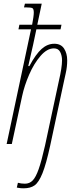

<svg xmlns="http://www.w3.org/2000/svg" viewBox="-20 -780 428 1040"><path d="M71 236 77 210Q94 215 115 215Q140 215 157 197.5Q174 180 189.5 136Q205 92 224 8L299 -342Q316 -415 316 -453Q316 -479 306 -498.5Q296 -518 272 -518Q235 -518 199.5 -477Q164 -436 138 -376Q112 -316 100 -260L44 0H16L148 -621H80L85 -646H154Q163 -693 163 -712Q163 -731 156 -735.5Q149 -740 120 -740H110L115 -760H206L182 -646H313L308 -621H177L159 -536Q151 -498 133 -422H139Q174 -487 205.5 -515Q237 -543 274 -543Q310 -543 327 -517Q344 -491 344 -453Q344 -418 336 -383Q328 -348 327 -342L252 8Q230 109 210 158.5Q190 208 167.5 224Q145 240 108 240Q92 240 82 238Q72 236 71 236Z"/></svg>

Font: Noto Serif CondThin
Style: Italic
Weight: 250
Width: 3
Italic angle: -12°
Designer: Monotype Design Team
Foundry: Monotype Imaging Inc.
Version: Version 1.001